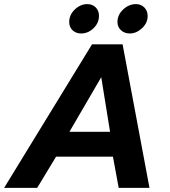

<svg xmlns="http://www.w3.org/2000/svg" viewBox="-38 -915 830 935"><path d="M299 -808Q299 -843 326.5 -869Q354 -895 387 -895Q412 -895 428 -879Q444 -863 444 -838Q444 -803 417.5 -777.5Q391 -752 357 -752Q332 -752 315.5 -767.5Q299 -783 299 -808ZM534 -808Q534 -843 562 -869Q590 -895 624 -895Q649 -895 665 -878.5Q681 -862 681 -837Q681 -803 653.5 -777.5Q626 -752 594 -752Q568 -752 551 -768Q534 -784 534 -808ZM410 -699H559L690 0H540L512 -152H235L143 0H-18ZM498 -273 455 -539 300 -273Z"/></svg>

Font: Prompt SemiBold
Style: Italic
Weight: 600
Italic angle: -12°
Designer: Katatrad Team
Foundry: CadsonDemak
Version: Version 1.001